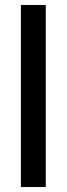

<svg xmlns="http://www.w3.org/2000/svg" viewBox="-20 -752 270 772"><path d="M164 -732H64V0H164Z"/></svg>

Font: Geom
Style: Regular
Weight: 400
Version: Version 1.102